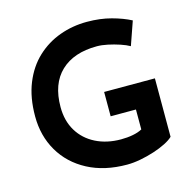

<svg xmlns="http://www.w3.org/2000/svg" viewBox="-108 -850 976 968"><g transform="rotate(-15 379.5 -366.0)"><path d="M686 -71Q672 -57 644.5 -43Q617 -29 581.5 -17.5Q546 -6 509 1Q472 8 439 8Q321 8 234 -38Q147 -84 100 -164.5Q53 -245 53 -347Q53 -445 83 -519Q113 -593 165.5 -642Q218 -691 285.5 -715.5Q353 -740 428 -740Q497 -740 554.5 -724.5Q612 -709 654 -687L611 -564Q592 -575 562 -585Q532 -595 501 -601.5Q470 -608 445 -608Q324 -608 256.5 -544Q189 -480 189 -359Q189 -287 221 -234Q253 -181 310.5 -152Q368 -123 442 -123Q475 -123 504 -128.5Q533 -134 553 -145V-249H421V-376H686Z"/></g></svg>

Font: Reem Kufi SemiBold
Style: Regular
Weight: 600
Designer: Khaled Hosny
Version: Version 1.001